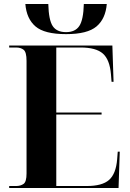

<svg xmlns="http://www.w3.org/2000/svg" viewBox="-20 -942 650 962"><path d="M311 -771Q203 -771 158 -809.5Q113 -848 107 -922H222Q224 -842 244 -811.5Q264 -781 311 -781Q357 -781 377.5 -812Q398 -843 400 -922H515Q509 -848 463.5 -809.5Q418 -771 311 -771ZM26 0V-10H61Q83 -10 98 -20.5Q113 -31 113 -73V-637Q113 -681 98.5 -692.5Q84 -704 61 -704H26V-714H543L549 -532H539L536 -569Q530 -643 495.5 -673.5Q461 -704 384 -704H262V-378H489V-368H262V-10H415Q492 -10 526.5 -40.5Q561 -71 567 -144L570 -182H580L574 0Z"/></svg>

Font: Noto Serif Display SemiCondensed
Style: Bold
Weight: 700
Width: 4
Designer: Monotype Design Team
Foundry: Monotype Imaging Inc.
Version: Version 2.009